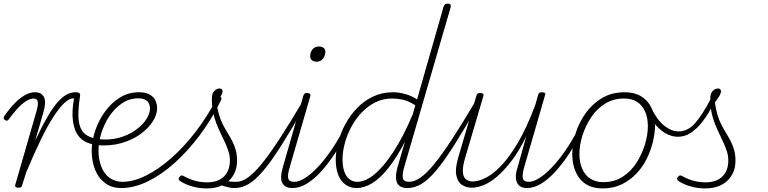

<svg xmlns="http://www.w3.org/2000/svg" viewBox="-20 -1035 4295 1074"><path d="M83 15Q73 15 68 11Q63 7 65 0L181 -402Q194 -444 191.5 -464Q189 -484 168 -484Q149 -484 126 -469.5Q103 -455 78.5 -428.5Q54 -402 28 -366Q24 -360 19 -360Q14 -360 7 -364Q1 -369 0.5 -374Q0 -379 3 -384Q28 -421 57 -452Q86 -483 116 -501Q146 -519 175 -519Q194 -519 206.5 -512.5Q219 -506 226 -492Q233 -478 232 -456.5Q231 -435 222 -404L177 -249Q218 -335 249.5 -388Q281 -441 307.5 -469Q334 -497 357 -508Q380 -519 402 -519Q411 -519 413.5 -514Q416 -509 414.5 -502Q413 -495 407 -490Q401 -485 392 -485Q368 -485 340.5 -459.5Q313 -434 279.5 -382.5Q246 -331 208.5 -254Q171 -177 127 -72L104 0Q103 8 98.5 11.5Q94 15 83 15Z M512 -226Q478 -230 451.5 -245.5Q425 -261 408.5 -290.5Q392 -320 387 -367.5Q382 -415 394 -485L402 -519Q418 -519 423.5 -514.5Q429 -510 428 -500Q418 -433 418.5 -389.5Q419 -346 431 -319Q443 -292 465 -278.5Q487 -265 517 -259Q524 -257 528 -251.5Q532 -246 531.5 -239.5Q531 -233 527 -229Q523 -225 512 -226Z M521 -258Q588 -249 642.5 -263.5Q697 -278 736.5 -306Q776 -334 797.5 -366.5Q819 -399 819 -428Q819 -454 803 -469.5Q787 -485 754 -485Q704 -485 663 -457.5Q622 -430 592.5 -386Q563 -342 547 -291Q531 -240 531 -193Q531 -152 541 -119.5Q551 -87 568 -64.5Q585 -42 610.5 -30Q636 -18 665 -18Q673 -18 675 -12.5Q677 -7 675.5 -0.5Q674 6 669.5 11.5Q665 17 659 17Q604 17 566.5 -12Q529 -41 511 -88Q493 -135 493 -191Q493 -245 512 -302.5Q531 -360 566 -409Q601 -458 649.5 -488.5Q698 -519 758 -519Q796 -519 818.5 -505.5Q841 -492 850 -471.5Q859 -451 859 -430Q859 -393 833.5 -354Q808 -315 763 -283Q718 -251 657 -234Q596 -217 525 -223Z M658 17Q649 17 645.5 11.5Q642 6 643 -0.5Q644 -7 650 -12.5Q656 -18 665 -18Q727 -18 797 -53Q867 -88 938.5 -151Q1010 -214 1076 -300Q1142 -386 1195 -489Q1200 -497 1206.5 -496.5Q1213 -496 1217 -490Q1221 -484 1216 -474Q1164 -367 1096.5 -277.5Q1029 -188 955 -122Q881 -56 805 -19.5Q729 17 658 17Z M1291 17Q1279 17 1265.5 14.5Q1252 12 1237 7.5Q1222 3 1206 -4L1235 -27Q1246 -23 1257.5 -21Q1269 -19 1279.5 -18.5Q1290 -18 1301 -18Q1310 -18 1314.5 -12.5Q1319 -7 1317.5 -0.5Q1316 6 1309 11.5Q1302 17 1291 17ZM1136 19Q1097 19 1058 8.5Q1019 -2 988 -22Q980 -27 979.5 -34Q979 -41 985 -46Q992 -54 996.5 -54Q1001 -54 1010 -49Q1043 -31 1074 -23Q1105 -15 1138 -15Q1200 -15 1233 -48Q1266 -81 1266 -137Q1266 -163 1258.5 -187Q1251 -211 1239.5 -236Q1228 -261 1215 -288Q1202 -315 1190.5 -344Q1179 -373 1172 -407Q1165 -441 1165 -481Q1165 -513 1179 -526.5Q1193 -540 1208 -540Q1217 -540 1221 -535.5Q1225 -531 1225 -524Q1225 -515 1217 -500Q1209 -485 1191 -462Q1196 -424 1205.5 -392.5Q1215 -361 1228 -336Q1241 -311 1255 -288.5Q1269 -266 1280.5 -243Q1292 -220 1299 -194.5Q1306 -169 1306 -137Q1306 -67 1260.5 -24Q1215 19 1136 19Z M1291 17Q1282 17 1278.5 11.5Q1275 6 1276.5 -0.5Q1278 -7 1284.5 -12.5Q1291 -18 1303 -18Q1332 -18 1366 -41.5Q1400 -65 1443 -117.5Q1486 -170 1542 -255.5Q1598 -341 1672 -466Q1676 -475 1683 -474.5Q1690 -474 1694 -468Q1698 -462 1693 -454Q1615 -319 1557.5 -227.5Q1500 -136 1455 -82.5Q1410 -29 1371.5 -6Q1333 17 1291 17Z M1615 17Q1596 17 1581.5 10Q1567 3 1559.5 -10.5Q1552 -24 1552.5 -46Q1553 -68 1562 -99L1677 -500Q1680 -508 1684 -511.5Q1688 -515 1698 -515Q1708 -515 1713 -510.5Q1718 -506 1716 -498L1601 -101Q1588 -59 1592 -38.5Q1596 -18 1626 -18Q1635 -18 1638.5 -12.5Q1642 -7 1639.5 -0.5Q1637 6 1631 11.5Q1625 17 1615 17ZM1751 -690Q1735 -690 1725 -698Q1715 -706 1715 -720Q1715 -743 1728 -759Q1741 -775 1763 -775Q1779 -775 1789.5 -767.5Q1800 -760 1800 -745Q1799 -723 1786.5 -706.5Q1774 -690 1751 -690Z M1616 17Q1607 17 1603.5 11.5Q1600 6 1601.5 -0.5Q1603 -7 1609.5 -12.5Q1616 -18 1628 -18Q1653 -18 1686 -39Q1719 -60 1755.5 -98Q1792 -136 1829 -189Q1866 -242 1899 -305Q1902 -312 1908 -312Q1914 -312 1918.5 -307Q1923 -302 1920 -295Q1889 -230 1851.5 -173.5Q1814 -117 1774.5 -74Q1735 -31 1695 -7Q1655 17 1616 17Z M1974 17Q1940 17 1913 -2Q1886 -21 1872 -57Q1858 -93 1858 -141Q1858 -188 1871.5 -239.5Q1885 -291 1912 -341Q1939 -391 1978.5 -431.5Q2018 -472 2068 -495.5Q2118 -519 2179 -519Q2211 -519 2247 -509Q2283 -499 2313 -479L2462 -1000Q2465 -1008 2470.5 -1011.5Q2476 -1015 2486 -1015Q2496 -1015 2499.5 -1009.5Q2503 -1004 2501 -995L2241 -100Q2229 -58 2233.5 -38Q2238 -18 2269 -18Q2277 -18 2280 -12.5Q2283 -7 2282 -0.5Q2281 6 2275 11.5Q2269 17 2260 17Q2239 17 2224.5 10.5Q2210 4 2202.5 -9.5Q2195 -23 2195 -45.5Q2195 -68 2203 -98L2245 -242Q2198 -152 2152 -94.5Q2106 -37 2061.5 -10Q2017 17 1974 17ZM1980 -18Q2023 -18 2073.5 -59Q2124 -100 2179.5 -184Q2235 -268 2289 -396L2303 -446Q2264 -471 2232.5 -477.5Q2201 -484 2173 -484Q2123 -484 2080.5 -463Q2038 -442 2003.5 -406Q1969 -370 1945 -325Q1921 -280 1908.5 -232.5Q1896 -185 1896 -142Q1896 -106 1905 -78Q1914 -50 1933 -34Q1952 -18 1980 -18Z M2257 17Q2248 17 2244.5 11.5Q2241 6 2242.5 -0.5Q2244 -7 2250.5 -12.5Q2257 -18 2269 -18Q2298 -18 2332 -41.5Q2366 -65 2409 -117.5Q2452 -170 2508 -255.5Q2564 -341 2638 -466Q2642 -475 2649 -474.5Q2656 -474 2660 -468Q2664 -462 2659 -454Q2581 -319 2523.5 -227.5Q2466 -136 2421 -82.5Q2376 -29 2337.5 -6Q2299 17 2257 17Z M2620 15Q2588 15 2564 -1Q2540 -17 2532.5 -54Q2525 -91 2543 -153L2645 -500Q2648 -508 2652 -511.5Q2656 -515 2667 -515Q2676 -515 2681 -511Q2686 -507 2684 -498L2584 -159Q2569 -111 2569 -80Q2569 -49 2583.5 -34.5Q2598 -20 2625 -20Q2655 -20 2695.5 -39.5Q2736 -59 2782 -106.5Q2828 -154 2877.5 -237.5Q2927 -321 2975 -450L2990 -504Q2992 -512 2997 -515.5Q3002 -519 3012 -519Q3021 -519 3027 -515.5Q3033 -512 3029 -503L2912 -99Q2900 -57 2904.5 -37.5Q2909 -18 2938 -18Q2946 -18 2949.5 -12.5Q2953 -7 2951.5 -0.5Q2950 6 2944 11.5Q2938 17 2928 17Q2909 17 2895.5 10.5Q2882 4 2874 -9.5Q2866 -23 2865.5 -45.5Q2865 -68 2875 -98L2924 -273Q2884 -190 2841.5 -135Q2799 -80 2759.5 -46.5Q2720 -13 2684 1Q2648 15 2620 15Z M2927 17Q2918 17 2914.5 11.5Q2911 6 2912.5 -0.5Q2914 -7 2920.5 -12.5Q2927 -18 2939 -18Q2964 -18 2997 -39Q3030 -60 3066.5 -98Q3103 -136 3140 -189Q3177 -242 3210 -305Q3213 -312 3219 -312Q3225 -312 3229.5 -307Q3234 -302 3231 -295Q3200 -230 3162.5 -173.5Q3125 -117 3085.5 -74Q3046 -31 3006 -7Q2966 17 2927 17Z M3351 19Q3295 19 3257.5 -5Q3220 -29 3200.5 -73Q3181 -117 3181 -173Q3181 -229 3200 -289.5Q3219 -350 3256 -402Q3293 -454 3347.5 -486.5Q3402 -519 3475 -519Q3528 -519 3566 -496.5Q3604 -474 3624 -432Q3644 -390 3644 -334Q3644 -291 3632.5 -243Q3621 -195 3598.5 -148.5Q3576 -102 3540.5 -64.5Q3505 -27 3458 -4Q3411 19 3351 19ZM3354 -16Q3416 -16 3462.5 -46Q3509 -76 3540 -124Q3571 -172 3587.5 -226.5Q3604 -281 3604 -329Q3604 -376 3588.5 -411Q3573 -446 3544 -465Q3515 -484 3471 -484Q3411 -484 3364.5 -455Q3318 -426 3286.5 -378.5Q3255 -331 3238 -277Q3221 -223 3221 -174Q3221 -128 3236.5 -91.5Q3252 -55 3282 -35.5Q3312 -16 3354 -16Z M3772 -270Q3741 -270 3710 -285.5Q3679 -301 3650.5 -333Q3622 -365 3599 -415Q3596 -422 3601 -428.5Q3606 -435 3613.5 -437Q3621 -439 3623 -431Q3656 -363 3696 -331.5Q3736 -300 3776 -300Q3828 -300 3869 -347Q3910 -394 3954 -479Q3957 -485 3962.5 -486Q3968 -487 3972.5 -484Q3977 -481 3978 -475Q3979 -469 3974 -461Q3944 -399 3911 -356.5Q3878 -314 3844.5 -292Q3811 -270 3772 -270Z M3924 19Q3885 19 3846 8.5Q3807 -2 3776 -22Q3768 -27 3767.5 -34Q3767 -41 3773 -46Q3780 -54 3784.5 -54Q3789 -54 3798 -49Q3831 -31 3862 -23Q3893 -15 3926 -15Q3988 -15 4021 -48Q4054 -81 4054 -137Q4054 -163 4046.5 -187Q4039 -211 4027.5 -236Q4016 -261 4003 -288Q3990 -315 3978.5 -344Q3967 -373 3960 -407Q3953 -441 3953 -481Q3953 -513 3967 -526.5Q3981 -540 3996 -540Q4005 -540 4009 -535.5Q4013 -531 4013 -524Q4013 -515 4005 -500Q3997 -485 3979 -462Q3984 -424 3993.5 -392.5Q4003 -361 4016 -336Q4029 -311 4043 -288.5Q4057 -266 4068.5 -243Q4080 -220 4087 -194.5Q4094 -169 4094 -137Q4094 -67 4048.5 -24Q4003 19 3924 19Z"/></svg>

Font: Playwrite AU QLD Thin
Style: Regular
Weight: 250
Designer: Veronika Burian, José Scaglione
Foundry: TypeTogether
Version: Version 1.002